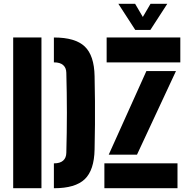

<svg xmlns="http://www.w3.org/2000/svg" viewBox="-20 -999 992 1019"><path d="M50 0V-800H200V0ZM266 0V-132H267Q298.5 -132 315 -146.5Q331.5 -161 332 -188Q333.5 -241.5 334.2 -294.5Q335 -347.5 335 -400.5Q335 -453.5 334.2 -506.8Q333.5 -560 332 -613Q331.5 -639.5 315 -653.8Q298.5 -668 267 -668H266V-800H267Q379.5 -800 429.8 -752.2Q480 -704.5 482 -595Q483.5 -525.5 484 -463Q484.5 -400.5 484 -338Q483.5 -275.5 482 -206Q480 -96 429.8 -48Q379.5 0 267 0ZM534 0V-132H922V0ZM546 -668V-800H937V-668ZM557 -178 757 -622H914L707 -178ZM698 -840 608 -979H697L738 -909L779 -979H868L778 -840Z"/></svg>

Font: Big Shoulders Stencil Text Thin Black
Style: Regular
Weight: 900
Version: Version 2.001